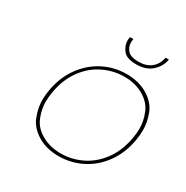

<svg xmlns="http://www.w3.org/2000/svg" viewBox="-167 -864 980 1011"><g transform="rotate(30 323.5 -358.5)"><path d="M572 -720Q565 -679 530 -647.5Q495 -616 436 -616Q377 -616 355.5 -644Q334 -672 334 -702Q334 -711 336 -720L337 -724H357Q355 -712 355 -702Q355 -675 373.5 -654.5Q392 -634 439 -634Q486 -634 515.5 -657.5Q545 -681 553 -724H573ZM323 7Q248 7 194 -26.5Q140 -60 121 -110.5Q102 -161 102 -207Q102 -237 108 -270Q123 -355 168.5 -417.5Q214 -480 279.5 -513.5Q345 -547 420 -547Q495 -547 549.5 -513.5Q604 -480 622.5 -430Q641 -380 641 -334Q641 -304 635 -270Q620 -185 575 -122.5Q530 -60 464 -26.5Q398 7 323 7ZM326 -11Q391 -11 451 -39.5Q511 -68 555 -126Q599 -184 615 -270Q621 -303 621 -332Q621 -378 601.5 -425Q582 -472 532 -500.5Q482 -529 417 -529Q352 -529 291.5 -500.5Q231 -472 187 -413.5Q143 -355 128 -270Q122 -237 122 -208Q122 -162 141 -115Q160 -68 210.5 -39.5Q261 -11 326 -11Z"/></g></svg>

Font: Fz Poppins Thin
Style: Italic
Weight: 100
Italic angle: -10°
Designer: Ninad Kale (Devanagari), Jonny Pinhorn (Latin)
Foundry: Indian Type Foundry
Version: Vit hóa bi Vntype.Com & FontZin.Com